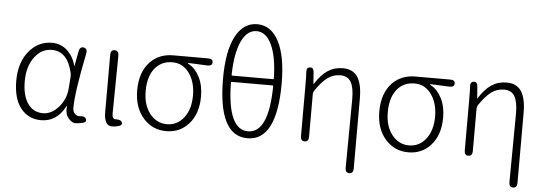

<svg xmlns="http://www.w3.org/2000/svg" viewBox="-58 -993 3909 1377"><g transform="rotate(5 1896.0 -304.5)"><path d="M257 13Q166 13 111 -56Q56 -125 56 -254Q56 -388 126 -470Q192 -547 289 -547Q346 -547 390 -512Q441 -471 461 -396Q462 -391 463 -396L483 -503Q490 -538 518 -533Q546 -527 539 -492Q481 -207 481 -95Q481 -69 496.5 -53Q512 -37 536 -40Q569 -44 578 -23Q587 -1 556 6L545 8Q525 13 504 13Q479 13 455 -16Q428 -48 434 -99Q435 -104 433 -104Q431 -104 427 -96Q367 13 257 13ZM267 -38Q327 -38 377.5 -94Q428 -150 435 -226L442 -316Q443 -331 439 -346Q404 -496 292 -496Q220 -496 171 -434Q117 -366 117 -254Q117 -154 156.5 -96Q196 -38 267 -38Z M809 8Q789 13 768 13Q711 13 711 -85V-497Q711 -533 740 -533Q770 -533 770 -497L765 -78Q765 -37 795 -40Q827 -42 836 -22Q846 -1 809 8Z M996 -58Q926 -134 926 -261Q926 -394 998 -468Q1062 -533 1162 -533H1412Q1448 -533 1447 -507Q1447 -481 1411 -482L1276 -488Q1271 -488 1271 -486Q1271 -484 1279 -480Q1326 -454 1356 -395.5Q1386 -337 1386 -256Q1386 -131 1319 -57Q1256 13 1158.5 13Q1061 13 996 -58ZM1328 -259Q1328 -352 1285 -415Q1238 -483 1161 -483Q1084 -483 1037 -428Q987 -368 987 -261Q987 -160 1036 -98.5Q1085 -37 1159 -37Q1233 -37 1280.5 -98Q1328 -159 1328 -259Z M1532 -400Q1532 -596 1587.5 -702Q1643 -808 1743 -808Q1843 -808 1898.5 -702Q1954 -596 1954 -400Q1954 13 1743 13Q1532 13 1532 -400ZM1895 -375Q1895 -380 1890 -380H1596Q1591 -380 1591 -375Q1595 -37 1743 -37Q1891 -37 1895 -375ZM1591 -430Q1591 -425 1596 -425H1890Q1895 -425 1895 -430Q1892 -589 1850 -676Q1810 -758 1743 -758Q1676 -758 1636 -676Q1594 -589 1591 -430Z M2493 199Q2464 199 2464 163L2468 -333Q2468 -417 2444.5 -456Q2421 -495 2369 -495Q2317 -495 2276.5 -465Q2236 -435 2190 -367Q2183 -356 2183 -343V-36Q2183 0 2154 0Q2125 0 2125 -36V-395Q2125 -479 2123 -494Q2119 -530 2146 -532Q2173 -535 2175 -499L2181 -418Q2181 -413 2184 -417Q2226 -484 2273.5 -515.5Q2321 -547 2382 -547Q2455 -547 2488.5 -496Q2522 -445 2522 -341V163Q2522 199 2493 199Z M2739 -58Q2669 -134 2669 -261Q2669 -394 2741 -468Q2805 -533 2905 -533H3155Q3191 -533 3190 -507Q3190 -481 3154 -482L3019 -488Q3014 -488 3014 -486Q3014 -484 3022 -480Q3069 -454 3099 -395.5Q3129 -337 3129 -256Q3129 -131 3062 -57Q2999 13 2901.5 13Q2804 13 2739 -58ZM3071 -259Q3071 -352 3028 -415Q2981 -483 2904 -483Q2827 -483 2780 -428Q2730 -368 2730 -261Q2730 -160 2779 -98.5Q2828 -37 2902 -37Q2976 -37 3023.5 -98Q3071 -159 3071 -259Z M3672 199Q3643 199 3643 163L3647 -333Q3647 -417 3623.5 -456Q3600 -495 3548 -495Q3496 -495 3455.5 -465Q3415 -435 3369 -367Q3362 -356 3362 -343V-36Q3362 0 3333 0Q3304 0 3304 -36V-395Q3304 -479 3302 -494Q3298 -530 3325 -532Q3352 -535 3354 -499L3360 -418Q3360 -413 3363 -417Q3405 -484 3452.5 -515.5Q3500 -547 3561 -547Q3634 -547 3667.5 -496Q3701 -445 3701 -341V163Q3701 199 3672 199Z"/></g></svg>

Font: Resource Han Rounded JP Light
Style: Regular
Weight: 300
Designer: Cyano Hao (round all glyphs); Ryoko NISHIZUKA 西塚涼子 (kana, bopomofo & ideographs); Paul D. Hunt (Latin, Greek & Cyrillic)
Foundry: Cyano Hao
Version: 0.990